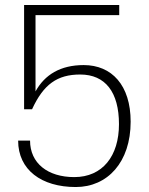

<svg xmlns="http://www.w3.org/2000/svg" viewBox="-20 -742 598 773"><path d="M317 -480C223 -480 160 -441 123 -374V-681H460V-722H77V-302H109C155 -402 210 -442 303 -442C404 -442 459 -371 459 -242C459 -114 393 -29 279 -29C172 -29 101 -85 101 -176H53C53 -58 147 11 285 11C413 11 506 -89 506 -252C506 -399 430 -480 317 -480Z"/></svg>

Font: Perun ExtraLight
Style: Regular
Weight: 200
Foundry: Copyright (c) Stefan Peev, Context Ltd, 2016
Version: Version 1.089